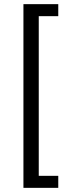

<svg xmlns="http://www.w3.org/2000/svg" viewBox="-20 -725 314 925"><path d="M92.9 180V-705H260.7V-647.1H166.7V122.1H260.7V180Z"/></svg>

Font: Nunito Sans 12pt ExtraLight Condensed
Style: Regular
Weight: 200
Width: 3
Version: Version 3.101;gftools[0.9.27]